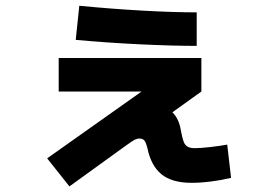

<svg xmlns="http://www.w3.org/2000/svg" viewBox="-20 -623 978 682"><path d="M147.5 -60.5 482.9 -297.9H188.5V-417H695.3V-297.9L592.3 -224.1Q616.2 -201.2 623 -157.2Q627.4 -132.8 632.1 -120.4Q636.7 -107.9 645.8 -102.3Q654.8 -96.7 671.9 -96.7Q691.4 -96.7 726.3 -100.6Q761.2 -104.5 787.1 -109.4L800.8 8.8Q724.6 26.4 661.1 26.4Q590.8 26.4 553.7 -3.9Q516.6 -34.2 503.9 -95.7Q499.5 -114.3 493.9 -122.6Q488.3 -130.9 474.6 -130.9Q466.8 -130.9 458.3 -126.5Q449.7 -122.1 426.8 -105.5L226.6 39.1ZM249 -481.4 261.7 -602.5Q377.9 -591.3 487.1 -585.2Q596.2 -579.1 678.7 -579.1V-460Q593.8 -460 476.8 -465.6Q359.9 -471.2 249 -481.4Z"/></svg>

Font: Pretendard JP ExtraBold
Style: Regular
Weight: 800
Designer: Base glyphs from Inter by Rasmus Andersson; Hangeul glyphs from Noto Sans CJK(Source Han Sans) by Jang Soo-young and Kan
Foundry: Kil Hyung-jin
Version: Version 1.309